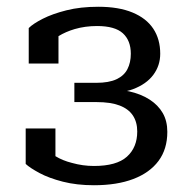

<svg xmlns="http://www.w3.org/2000/svg" viewBox="-20 -538 565 568"><path d="M258 -47Q325 -47 355.5 -74.5Q386 -102 386 -149Q386 -177 373 -196.5Q360 -216 333.5 -226Q307 -236 266 -236H200V-293H265Q302 -293 324.5 -303.5Q347 -314 357 -333.5Q367 -353 367 -379Q367 -418 343.5 -439.5Q320 -461 267 -461Q232 -461 201 -452Q174 -444 153 -431V-350H65V-455Q78 -468 106.5 -482.5Q135 -497 176.5 -507.5Q218 -518 271 -518Q331 -518 372 -501Q413 -484 433.5 -453Q454 -422 454 -379Q454 -344 433.5 -316.5Q413 -289 373 -274Q365 -271 356 -269Q358 -268 361 -268Q397 -260 422.5 -243.5Q448 -227 461.5 -203.5Q475 -180 475 -148Q475 -97 449 -62Q423 -27 374.5 -8.5Q326 10 258 10Q207 10 166 -0.5Q125 -11 97 -26Q69 -41 56 -53V-158H144V-76Q165 -63 193 -56Q225 -47 258 -47Z"/></svg>

Font: Roboto Serif 20pt
Style: Regular
Weight: 400
Designer: Greg Gazdowicz
Foundry: Commercial Type
Version: Version 1.008